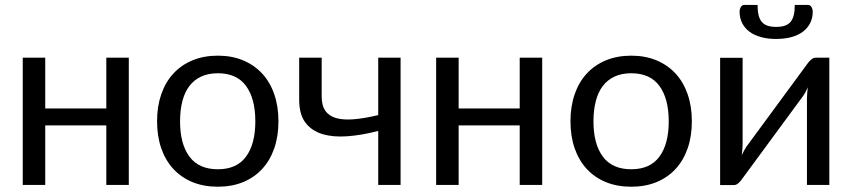

<svg xmlns="http://www.w3.org/2000/svg" viewBox="-20 -736 3390 764"><path d="M492.5 -506.5V0H403V-237H160V0H70.5V-506.5H160V-304.5H403V-506.5Z M847 -514.5Q902.5 -514.5 947 -496Q991.5 -477.5 1023 -443.5Q1054.5 -409.5 1071.2 -361.2Q1088 -313 1088 -253.5Q1088 -193.5 1071.2 -145.5Q1054.5 -97.5 1023 -63.5Q991.5 -29.5 947 -11.2Q902.5 7 847 7Q791 7 746.2 -11.2Q701.5 -29.5 670 -63.5Q638.5 -97.5 621.8 -145.5Q605 -193.5 605 -253.5Q605 -313 621.8 -361.2Q638.5 -409.5 670 -443.5Q701.5 -477.5 746.2 -496Q791 -514.5 847 -514.5ZM847 -62.5Q922 -62.5 959 -112.8Q996 -163 996 -253Q996 -343.5 959 -394Q922 -444.5 847 -444.5Q809 -444.5 780.8 -431.5Q752.5 -418.5 733.8 -394Q715 -369.5 705.8 -333.8Q696.5 -298 696.5 -253Q696.5 -163 733.8 -112.8Q771 -62.5 847 -62.5Z M1574 -506.5V0H1485V-215Q1420 -198 1362.8 -193.8Q1305.5 -189.5 1262.8 -202.5Q1220 -215.5 1195.2 -248.2Q1170.5 -281 1170.5 -339V-506.5H1260V-352.5Q1260 -316 1274.8 -295Q1289.5 -274 1318 -266Q1346.5 -258 1388.5 -261.5Q1430.5 -265 1485 -278V-506.5Z M2137.5 -506.5V0H2048V-237H1805V0H1715.5V-506.5H1805V-304.5H2048V-506.5Z M2492 -514.5Q2547.5 -514.5 2592 -496Q2636.5 -477.5 2668 -443.5Q2699.5 -409.5 2716.2 -361.2Q2733 -313 2733 -253.5Q2733 -193.5 2716.2 -145.5Q2699.5 -97.5 2668 -63.5Q2636.5 -29.5 2592 -11.2Q2547.5 7 2492 7Q2436 7 2391.2 -11.2Q2346.5 -29.5 2315 -63.5Q2283.5 -97.5 2266.8 -145.5Q2250 -193.5 2250 -253.5Q2250 -313 2266.8 -361.2Q2283.5 -409.5 2315 -443.5Q2346.5 -477.5 2391.2 -496Q2436 -514.5 2492 -514.5ZM2492 -62.5Q2567 -62.5 2604 -112.8Q2641 -163 2641 -253Q2641 -343.5 2604 -394Q2567 -444.5 2492 -444.5Q2454 -444.5 2425.8 -431.5Q2397.5 -418.5 2378.8 -394Q2360 -369.5 2350.8 -333.8Q2341.5 -298 2341.5 -253Q2341.5 -163 2378.8 -112.8Q2416 -62.5 2492 -62.5Z M3280 -506.5V0H3191V-344Q3191 -354 3192 -365.5Q3193 -377 3194.5 -388.5Q3190 -378.5 3185.5 -370Q3181 -361.5 3176 -354.5L2931.5 -22Q2926 -14 2917.8 -6.8Q2909.5 0.5 2899.5 0.5H2845.5V-506H2935V-162Q2935 -152.5 2934 -141.2Q2933 -130 2931.5 -118.5Q2936 -128 2940.5 -136.2Q2945 -144.5 2949.5 -151.5L3194 -484Q3199.5 -492 3208 -499.2Q3216.5 -506.5 3226.5 -506.5ZM3068.5 -629Q3089 -629 3103 -633.8Q3117 -638.5 3125.8 -649Q3134.5 -659.5 3138.5 -676Q3142.5 -692.5 3142.5 -716.5H3194.5Q3204 -716.5 3209 -708Q3214 -699.5 3214 -689.5Q3214 -664.5 3204 -644.5Q3194 -624.5 3175.2 -610.2Q3156.5 -596 3129.5 -588.5Q3102.5 -581 3068.5 -581Q3034.5 -581 3007.5 -588.5Q2980.5 -596 2961.8 -610.2Q2943 -624.5 2933 -644.5Q2923 -664.5 2923 -689.5Q2923 -699.5 2928 -708Q2933 -716.5 2942.5 -716.5H2994.5Q2994.5 -692.5 2998.5 -676Q3002.5 -659.5 3011.2 -649Q3020 -638.5 3034 -633.8Q3048 -629 3068.5 -629Z"/></svg>

Font: Lato
Style: Regular
Weight: 400
Designer: Lukasz Dziedzic with Adam Twardoch and Botio Nikoltchev
Foundry: tyPoland Lukasz Dziedzic
Version: Version 2.015; 2015-08-06; http://www.latofonts.com/